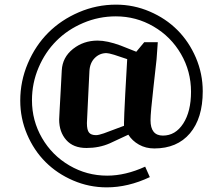

<svg xmlns="http://www.w3.org/2000/svg" viewBox="-20 -662 956 824"><path d="M657.2 -481 651.9 -407.2Q651.4 -399.4 638.7 -288.6Q626 -177.7 626 -146Q626 -80.1 679.2 -80.1Q732.9 -80.1 766.4 -131.8Q799.8 -183.6 799.8 -268.1Q799.8 -356 756.6 -430.4Q713.4 -504.9 638.9 -548.3Q564.5 -591.8 477.1 -591.8Q403.8 -591.8 337.2 -563.5Q270.5 -535.2 222.2 -486.8Q173.8 -438.5 145.5 -371.8Q117.2 -305.2 117.2 -231.9Q117.2 -144 160.4 -69.6Q203.6 4.9 278.1 48.3Q352.5 91.8 439.9 91.8Q518.6 91.8 603 53.2L623 98.1Q529.8 142.1 438 142.1Q362.3 142.1 293.7 112.5Q225.1 83 175.3 33.2Q125.5 -16.6 96.2 -85.4Q66.9 -154.3 66.9 -230Q66.9 -313.5 99.4 -389.9Q131.8 -466.3 187 -521.5Q242.2 -576.7 318.4 -609.4Q394.5 -642.1 478 -642.1Q553.7 -642.1 622.6 -612.5Q691.4 -583 741.2 -533.2Q791 -483.4 820.6 -414.6Q850.1 -345.7 850.1 -270Q850.1 -154.8 795.2 -89.8Q740.2 -24.9 642.1 -24.9Q605.5 -24.9 576.4 -41.3Q547.4 -57.6 530.8 -84L451.2 -46.9Q405.8 -26.9 351.1 -26.9Q294.4 -26.9 264.2 -61.3Q233.9 -95.7 233.9 -148.9Q233.9 -153.3 235.8 -188.2Q237.8 -223.1 240.7 -277.1Q243.7 -331.1 245.1 -359.9Q248 -416 293.2 -451.9Q338.4 -487.8 398.9 -487.8Q439.9 -487.8 497.1 -466.8L564.9 -439.9L599.1 -481ZM525.9 -408.2 470.2 -426.8Q445.8 -434.1 437 -434.1Q407.7 -434.1 386.7 -413.1Q365.7 -392.1 363.8 -356.9Q362.3 -327.1 359.6 -271.7Q356.9 -216.3 355 -176.3Q353 -136.2 353 -133.8Q353 -104 362.1 -93Q371.1 -82 392.1 -82Q403.3 -82 425.8 -89.8L512.2 -122.1V-134.8Q512.2 -156.2 517.6 -261Q522.9 -365.7 525.9 -408.2Z"/></svg>

Font: Resagokr
Style: Bold
Weight: 600
Designer: gluk
Foundry: gluk
Version: Version 0.95